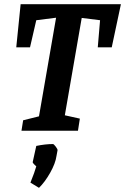

<svg xmlns="http://www.w3.org/2000/svg" viewBox="-20 -627 600 921"><path d="M516 -400H449L460 -530L372 -541L291 -74L363 -58L354 0H83L91 -50L167 -69L249 -542L154 -530L124 -400H58L79 -607H560ZM126 249Q147 197 154 171Q152 169 144 161.5Q136 154 137 150L154 73Q197 64 234 64Q238 64 247.5 76.5Q257 89 256 94L251 121Q246 157 220.5 202Q195 247 167 274Z"/></svg>

Font: Grenze SemiBold
Style: Italic
Weight: 600
Italic angle: -10°
Designer: Renata Polastri
Foundry: Omnibus-Type
Version: Version 1.002; ttfautohint (v1.8)